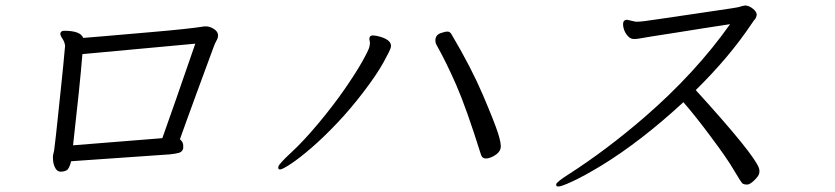

<svg xmlns="http://www.w3.org/2000/svg" viewBox="-20 -678 3040 699"><path d="M280 -481Q271 -369 246 -149L571 -175Q608 -278 691 -519ZM214 -566Q273 -566 283 -540Q311 -542 356 -546Q401 -550 535 -561.5Q669 -573 725 -582H729Q746 -582 761.5 -570.5Q777 -559 773 -542Q772 -536 767.5 -529Q763 -522 755 -499.5Q747 -477 729 -429Q711 -381 693.5 -332.5Q676 -284 660.5 -242Q645 -200 635 -171Q649 -160 647 -141V-138Q644 -125 631 -121.5Q618 -118 598 -116L239 -91Q232 -63 222.5 -58Q213 -53 201 -53Q189 -53 182 -65Q175 -77 173.5 -91.5Q172 -106 173 -112L177 -130Q183 -176 190.5 -249.5Q198 -323 204 -378Q210 -433 217 -512Q215 -526 206.5 -538.5Q198 -551 200 -558Q203 -566 214 -566Z M1325 -540Q1327 -549 1337.5 -549Q1348 -549 1365 -544Q1408 -531 1403 -506Q1401 -496 1376.5 -451.5Q1352 -407 1304 -344Q1256 -281 1206.5 -229Q1157 -177 1113.5 -139.5Q1070 -102 1039 -81.5Q1008 -61 999.5 -61Q991 -61 993.5 -71.5Q996 -82 1040.5 -123Q1085 -164 1138.5 -228Q1192 -292 1233 -351Q1274 -410 1298 -452.5Q1322 -495 1325 -508Q1328 -521 1326 -528Q1324 -535 1325 -540ZM1731 -115Q1678 -284 1641.5 -367.5Q1605 -451 1569 -515Q1563 -526 1566 -539Q1569 -552 1584.5 -557.5Q1600 -563 1609.5 -563Q1619 -563 1625 -551Q1696 -431 1738 -332.5Q1780 -234 1793 -193.5Q1806 -153 1802.5 -138Q1799 -123 1781 -112Q1763 -101 1749 -101Q1735 -101 1731 -115Z M2692 -658Q2707 -658 2722 -645.5Q2737 -633 2734.5 -621.5Q2732 -610 2725 -604L2716 -591Q2636 -471 2513 -350Q2726 -116 2743 -66Q2746 -57 2744 -47Q2742 -37 2726 -21.5Q2710 -6 2700 -6Q2690 -6 2684.5 -9Q2679 -12 2652.5 -57.5Q2626 -103 2568 -180Q2514 -253 2468 -306Q2313 -163 2169 -75Q2106 -37 2065 -18Q2024 1 2013.5 1Q2003 1 2005 -7.5Q2007 -16 2051 -44Q2188 -132 2326 -251Q2512 -412 2638 -590Q2596 -584 2543.5 -575.5Q2491 -567 2440 -559Q2389 -551 2353.5 -545.5Q2318 -540 2309 -538Q2300 -536 2287.5 -536Q2275 -536 2265 -547.5Q2255 -559 2251 -573Q2247 -587 2249 -596Q2251 -605 2262 -606H2263L2294 -599H2302Q2316 -599 2378.5 -608.5Q2441 -618 2555 -634.5Q2669 -651 2672.5 -653Q2676 -655 2692 -658Z"/></svg>

Font: LXGW Bright GB
Style: Italic
Weight: 400
Italic angle: -12°
Designer: Christian Thalmann (Catharsis Fonts)
Foundry: LXGW / Christian Thalmann (Catharsis Fonts) / Fontworks Inc.
Version: Version 5.510